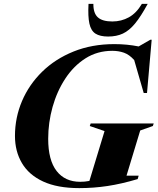

<svg xmlns="http://www.w3.org/2000/svg" viewBox="-20 -955 812 988"><path d="M392.5 -19.5Q404 -19.5 416 -20.5Q428 -21.5 440 -24L518 -280.5L442 -306.5L446.5 -319.5H771L766.5 -306.5L701.5 -283.5L631 -51H693.5L688.5 -33.5Q604.5 -8.5 533 2.2Q461.5 13 388 13Q275.5 13 202 -21Q128.5 -55 92.8 -115.8Q57 -176.5 57 -255.5Q57 -349.5 93.2 -434.8Q129.5 -520 197 -586Q264.5 -652 358.8 -690Q453 -728 568.5 -728Q633.5 -728 693.5 -716L753.5 -750.5H760.5L736.5 -476.5H719.5L670.5 -646Q645.5 -674 617.8 -683.8Q590 -693.5 558 -693.5Q481 -693.5 420 -654.8Q359 -616 316 -550.5Q273 -485 250.5 -404.5Q228 -324 228 -240.5Q228 -131 271.2 -75.2Q314.5 -19.5 392.5 -19.5ZM558 -844.5Q604.5 -844.5 643.2 -866Q682 -887.5 710 -935H740Q705 -870.5 675 -834Q645 -797.5 612.2 -782.2Q579.5 -767 536.5 -767Q494.5 -767 471.2 -782Q448 -797 440 -833.8Q432 -870.5 435.5 -935H460.5Q460 -887 483.5 -865.8Q507 -844.5 558 -844.5Z"/></svg>

Font: Newsreader Display
Style: Bold Italic
Weight: 700
Italic angle: -17°
Designer: Hugues Gentile
Foundry: Production Type
Version: Version 1.001